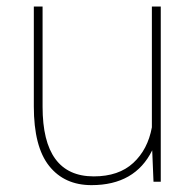

<svg xmlns="http://www.w3.org/2000/svg" viewBox="-20 -548 587 579"><path d="M108.4 -226.1Q108.4 -16.1 262.7 -16.1Q337.9 -16.1 381.8 -56.6Q425.8 -97.2 438 -164.1V-528.3H464.8V0H442.9L439 -94.7Q387.2 10.3 255.9 10.3Q174.3 10.3 128.2 -47.6Q82 -105.5 82 -227.1V-528.3H108.4Z"/></svg>

Font: Roboto-Thin
Style: Regular
Weight: 250
Designer: Google
Version: Version 1.100141; 2013; ttfautohint (v0.94.14-c901) -l 8 -r 